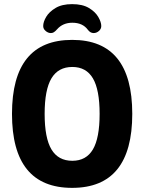

<svg xmlns="http://www.w3.org/2000/svg" viewBox="-20 -901 698 929"><path d="M329 8Q38 8 38 -350Q38 -708 329 -708Q620 -708 620 -350Q620 8 329 8ZM330 -123Q397 -123 429.5 -178Q462 -233 462 -350Q462 -467 429.5 -522Q397 -577 330 -577Q262 -577 229 -522Q196 -467 196 -350Q196 -233 229 -178Q262 -123 330 -123ZM226 -741Q213 -741 201 -751Q189 -761 189 -775Q189 -795 203.5 -819.5Q218 -844 249 -862.5Q280 -881 329 -881Q379 -881 410 -862.5Q441 -844 455.5 -819Q470 -794 470 -775Q470 -761 458.5 -751Q447 -741 433 -741Q417 -741 405 -757Q380 -791 330 -791Q284 -791 256 -759Q247 -749 240.5 -745Q234 -741 226 -741Z"/></svg>

Font: Asap Semi Condensed
Style: Bold
Weight: 700
Width: 4
Designer: Pablo Cosgaya
Foundry: Omnibus-Type
Version: Version 3.001; ttfautohint (v1.8.4.7-5d5b)